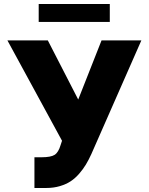

<svg xmlns="http://www.w3.org/2000/svg" viewBox="-20 -929 743 959"><path d="M152 9.9V-143.5H187.5Q234 -143.5 253 -155.7Q272 -168 282.7 -204.5L289.8 -225.9L17 -727.3H218.8L370.7 -431.8L487.2 -727.3H686.1L436.1 -159.1Q422.6 -129.6 408.9 -106.9Q395.2 -84.2 375.4 -61.3Q355.5 -38.4 332.7 -23.4Q310 -8.5 278.9 0.7Q247.9 9.9 211.6 9.9ZM528.4 -909.1V-819.6H173.3V-909.1Z"/></svg>

Font: Karasuma Gothic
Style: Black
Weight: 900
Designer: Rasmus Andersson / Ryoko Nishizuka
Foundry: Genbu
Version: Version 1.00